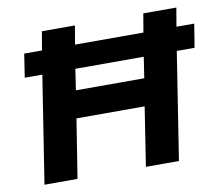

<svg xmlns="http://www.w3.org/2000/svg" viewBox="-78 -799 1033 893"><g transform="rotate(-10 439.0 -352.5)"><path d="M62 0 141 -506H58L75 -617H159L174 -705H330L315 -617H638L653 -705H809L794 -617H878L860 -506H776L697 0H541L584 -278H262L218 0ZM282 -407H605L620 -506H297Z"/></g></svg>

Font: Winston
Style: Bold Italic
Weight: 700
Italic angle: -9°
Designer: Original fonts by Vernon Adams / Changes by Cristiano Sobral
Foundry: Original fonts by Vernon Adams / Changes by Cristiano Sobral
Version: Version 2.503;July 17, 2020;FontCreator 13.0.0.2655 64-bit